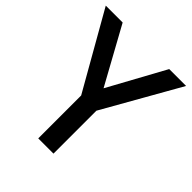

<svg xmlns="http://www.w3.org/2000/svg" viewBox="-200 -824 949 949"><g transform="rotate(45 274.0 -350.0)"><path d="M221 0V-300L-7 -700H111L298 -360H250.5L436.5 -700H554.5L327.5 -300V0Z"/></g></svg>

Font: Cabin SemiCondensedMedium
Style: Regular
Weight: 500
Width: 4
Designer: Pablo Impallari
Foundry: Pablo Impallari. http://www.impallari.com Igino Marini. http://www.ikern.com
Version: Version 3.001